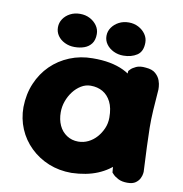

<svg xmlns="http://www.w3.org/2000/svg" viewBox="-77 -750 782 822"><g transform="rotate(10 314.0 -338.5)"><path d="M287 0Q233 0 187.5 -18.5Q142 -37 107.5 -70.5Q73 -104 54.5 -148Q36 -192 36 -242Q37 -299 57 -346Q77 -393 111.5 -427Q146 -461 192.5 -480Q239 -499 292 -499Q373 -500 428 -473.5Q483 -447 511.5 -391.5Q540 -336 540 -250Q540 -200 525 -155.5Q510 -111 479 -76.5Q448 -42 400 -22Q352 -2 287 0ZM292 -137Q315 -137 335.5 -147Q356 -157 371.5 -174.5Q387 -192 396.5 -214Q406 -236 406 -261Q406 -303 392.5 -329.5Q379 -356 356.5 -369Q334 -382 304 -382Q282 -382 262.5 -370Q243 -358 228.5 -339Q214 -320 205.5 -296.5Q197 -273 197 -248Q197 -216 208.5 -191Q220 -166 242 -151.5Q264 -137 292 -137ZM530 0Q506 0 490.5 -8Q475 -16 467.5 -24Q460 -32 460 -32Q453 -105 448 -175Q443 -245 443.5 -318.5Q444 -392 451 -472Q451 -472 458 -479.5Q465 -487 481 -494.5Q497 -502 523 -499Q551 -497 565.5 -484Q580 -471 585.5 -455.5Q591 -440 591.5 -428Q592 -416 592 -416Q588 -365 585.5 -325.5Q583 -286 583.5 -248Q584 -210 586 -165Q588 -120 591 -58Q591 -58 590 -49.5Q589 -41 583.5 -29.5Q578 -18 565.5 -9Q553 0 530 0ZM418 -533Q395 -533 375.5 -542.5Q356 -552 344.5 -568Q333 -584 333 -604Q333 -624 344.5 -640.5Q356 -657 375 -667Q394 -677 418 -677Q441 -677 460 -667Q479 -657 490.5 -640.5Q502 -624 502 -604Q502 -565 477.5 -549Q453 -533 418 -533ZM206 -533Q183 -533 163.5 -542.5Q144 -552 133 -568Q122 -584 122 -604Q122 -624 133 -640.5Q144 -657 163 -667Q182 -677 206 -677Q230 -677 249 -667Q268 -657 279.5 -640.5Q291 -624 291 -604Q291 -578 279.5 -562.5Q268 -547 249 -540Q230 -533 206 -533Z"/></g></svg>

Font: Sour Gummy Black
Style: Bold
Weight: 700
Version: Version 1.000